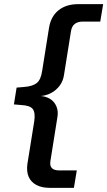

<svg xmlns="http://www.w3.org/2000/svg" viewBox="-20 -725 517 925"><path d="M220 180Q181 180 155 166Q129 152 118 126.5Q107 101 112 65L145 -141Q151 -182 138 -199.5Q125 -217 82 -219L47 -222L60 -303L96 -306Q137 -309 157 -325Q177 -341 183 -383L216 -590Q225 -646 262 -675.5Q299 -705 356 -705H477L463 -621H378Q355 -621 340.5 -610Q326 -599 322 -575L289 -368Q285 -336 268 -313Q251 -290 225.5 -276.5Q200 -263 169 -262V-263Q199 -262 220.5 -249Q242 -236 252 -212Q262 -188 256 -157L223 50Q219 74 230 85Q241 96 265 96H350L336 180Z"/></svg>

Font: Nunito Sans 10pt SemiExpanded SemiBold
Style: Italic
Weight: 600
Width: 6
Italic angle: -9°
Designer: Vernon Adams
Foundry: Vernon Adams
Version: Version 3.101;gftools[0.9.27]